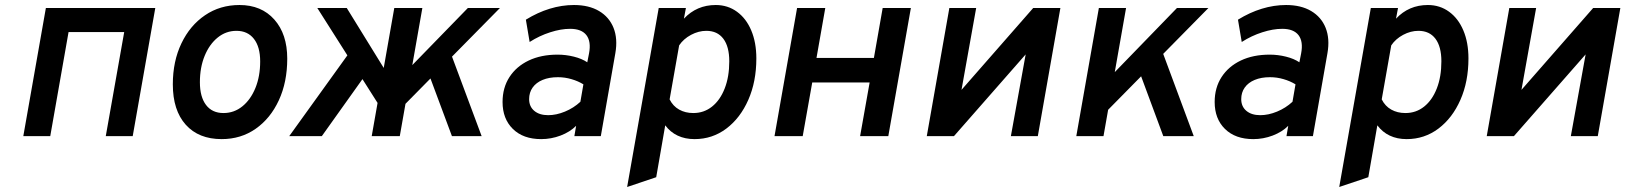

<svg xmlns="http://www.w3.org/2000/svg" viewBox="-20 -543 6484 766"><path d="M73 0 163 -511H599.5L509.5 0H402L475.5 -415H253.5L180.5 0Z M864.5 12Q772.5 12 721 -45.5Q669.5 -103 669.5 -206.5Q669.5 -298.5 703.8 -370Q738 -441.5 798 -482.2Q858 -523 935.5 -523Q1023 -523 1074.5 -465Q1126 -407 1126 -309Q1126 -215.5 1092.5 -143Q1059 -70.5 1000 -29.2Q941 12 864.5 12ZM871.5 -92Q914 -92 947 -118.8Q980 -145.5 999 -192Q1018 -238.5 1018 -298Q1018 -356 993 -388Q968 -420 923.5 -420Q881.5 -420 848.5 -393.2Q815.5 -366.5 796.5 -320.2Q777.5 -274 777.5 -215Q777.5 -156.5 802 -124.2Q826.5 -92 871.5 -92Z M1514.5 -88 1246 -511H1363.5L1534 -234.5ZM1553 -83.5 1573 -230 1846.5 -511H1974.5ZM1134 0 1402.5 -373 1465 -282 1264 0ZM1463 0 1553 -511H1665L1575 0ZM1783 0 1678 -282 1762.5 -373 1901.5 0Z M2139 12Q2067.5 12 2026.2 -28.5Q1985 -69 1985 -136Q1985 -193 2012.5 -235.5Q2040 -278 2089.2 -301.5Q2138.5 -325 2204.5 -325Q2237.5 -325 2269.5 -317Q2301.5 -309 2323 -294.5L2330 -330Q2339 -377.5 2319.5 -402.8Q2300 -428 2254.5 -428Q2218 -428 2175 -414.2Q2132 -400.5 2093 -375.5L2078 -464.5Q2125 -493.5 2173.2 -508.2Q2221.5 -523 2270 -523Q2329.5 -523 2370 -499Q2410.5 -475 2427.8 -431.8Q2445 -388.5 2435 -331L2377 0H2271.5L2278.5 -41Q2254 -16.5 2216.5 -2.2Q2179 12 2139 12ZM2167 -83.5Q2199.5 -83.5 2234 -97.8Q2268.5 -112 2295.5 -137L2307.5 -206.5Q2286.5 -219.5 2260 -227.2Q2233.5 -235 2206 -235Q2170.5 -235 2144.8 -224.2Q2119 -213.5 2105 -193.8Q2091 -174 2091 -147.5Q2091 -118 2111.5 -100.8Q2132 -83.5 2167 -83.5Z M2482 203 2608 -511H2716.5L2708.5 -468.5Q2759.5 -523 2835.5 -523Q2883.5 -523 2920.2 -496.2Q2957 -469.5 2977.2 -421.5Q2997.5 -373.5 2997.5 -310Q2997.5 -217.5 2965.5 -144.8Q2933.5 -72 2877.8 -30Q2822 12 2751 12Q2713 12 2683.5 -2Q2654 -16 2634 -43L2598 164ZM2746 -92Q2788.5 -92 2820.8 -117.8Q2853 -143.5 2871.2 -190Q2889.5 -236.5 2889.5 -298.5Q2889.5 -357 2865.8 -388.5Q2842 -420 2798 -420Q2767 -420 2737 -404Q2707 -388 2689.5 -362L2651.5 -146.5Q2665 -119.5 2689.5 -105.8Q2714 -92 2746 -92Z M3070 0 3160 -511H3272.5L3237.5 -312H3466.5L3501.5 -511H3614L3524 0H3411.5L3449.5 -214H3220.5L3182.5 0Z M3677.5 0 3767.5 -511H3874.5L3816 -184.5L4102 -511H4210.5L4120.5 0H4013L4072 -326L3786 0Z M4362.5 -66 4385.5 -212 4675.5 -511H4801ZM4274 0 4364 -511H4472.5L4382.5 0ZM4621 0 4516.5 -282 4604 -373 4742.5 0Z M4980 12Q4908.5 12 4867.2 -28.5Q4826 -69 4826 -136Q4826 -193 4853.5 -235.5Q4881 -278 4930.2 -301.5Q4979.5 -325 5045.5 -325Q5078.5 -325 5110.5 -317Q5142.5 -309 5164 -294.5L5171 -330Q5180 -377.5 5160.5 -402.8Q5141 -428 5095.5 -428Q5059 -428 5016 -414.2Q4973 -400.5 4934 -375.5L4919 -464.5Q4966 -493.5 5014.2 -508.2Q5062.5 -523 5111 -523Q5170.5 -523 5211 -499Q5251.5 -475 5268.8 -431.8Q5286 -388.5 5276 -331L5218 0H5112.5L5119.5 -41Q5095 -16.5 5057.5 -2.2Q5020 12 4980 12ZM5008 -83.5Q5040.5 -83.5 5075 -97.8Q5109.5 -112 5136.5 -137L5148.5 -206.5Q5127.5 -219.5 5101 -227.2Q5074.5 -235 5047 -235Q5011.5 -235 4985.8 -224.2Q4960 -213.5 4946 -193.8Q4932 -174 4932 -147.5Q4932 -118 4952.5 -100.8Q4973 -83.5 5008 -83.5Z M5323 203 5449 -511H5557.5L5549.5 -468.5Q5600.5 -523 5676.5 -523Q5724.5 -523 5761.2 -496.2Q5798 -469.5 5818.2 -421.5Q5838.5 -373.5 5838.5 -310Q5838.5 -217.5 5806.5 -144.8Q5774.5 -72 5718.8 -30Q5663 12 5592 12Q5554 12 5524.5 -2Q5495 -16 5475 -43L5439 164ZM5587 -92Q5629.5 -92 5661.8 -117.8Q5694 -143.5 5712.2 -190Q5730.5 -236.5 5730.5 -298.5Q5730.5 -357 5706.8 -388.5Q5683 -420 5639 -420Q5608 -420 5578 -404Q5548 -388 5530.5 -362L5492.5 -146.5Q5506 -119.5 5530.5 -105.8Q5555 -92 5587 -92Z M5911.5 0 6001.5 -511H6108.5L6050 -184.5L6336 -511H6444.5L6354.5 0H6247L6306 -326L6020 0Z"/></svg>

Font: Overpass SemiBold
Style: Italic
Weight: 600
Italic angle: -10°
Designer: Delve Withrington, Dave Bailey, Thomas Jockin
Foundry: Delve Fonts LLC
Version: Version 4.000